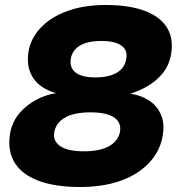

<svg xmlns="http://www.w3.org/2000/svg" viewBox="-20 -737 711 769"><path d="M301 12Q198 12 130.5 -14.5Q63 -41 35.5 -91Q8 -141 22 -211Q32 -254 59.5 -285.5Q87 -317 125.5 -337.5Q164 -358 205 -364Q169 -373 140.5 -395Q112 -417 99 -453Q86 -489 96 -540Q108 -592 149 -632Q190 -672 254.5 -694.5Q319 -717 403 -717Q499 -717 561.5 -693Q624 -669 650.5 -623.5Q677 -578 664 -513Q655 -471 629.5 -441Q604 -411 570 -391.5Q536 -372 500 -361V-362Q544 -356 577 -334.5Q610 -313 625.5 -275.5Q641 -238 630 -185Q618 -127 574.5 -82Q531 -37 461.5 -12.5Q392 12 301 12ZM316 -131Q380 -131 416 -151Q452 -171 460 -206Q468 -244 438.5 -265.5Q409 -287 342 -287Q278 -287 242 -267Q206 -247 198 -211Q190 -174 220 -152.5Q250 -131 316 -131ZM362 -427Q397 -427 423 -435Q449 -443 465 -459Q481 -475 485 -498Q493 -534 467.5 -553.5Q442 -573 386 -573Q334 -573 303 -556Q272 -539 264 -505Q257 -467 282 -447Q307 -427 362 -427Z"/></svg>

Font: Nunito Sans 7pt SemiExpanded Black
Style: Italic
Weight: 900
Width: 6
Italic angle: -9°
Designer: Vernon Adams
Foundry: Vernon Adams
Version: Version 3.101;gftools[0.9.27]